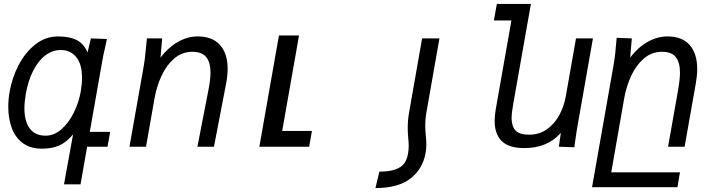

<svg xmlns="http://www.w3.org/2000/svg" viewBox="-20 -745 3640 975"><path d="M192 10Q133 10 94.8 -19.2Q56.5 -48.5 39.2 -96.5Q22 -144.5 22 -203Q22 -240.5 29 -280Q41.5 -351 75 -415.2Q108.5 -479.5 160 -519.8Q211.5 -560 275 -560Q333.5 -560 370 -541.2Q406.5 -522.5 424.5 -478.5L441.5 -550L523 -547L514.5 -507.5Q504.5 -466 500 -439L436 -75.5H539.5L526 0H422.5L389 191H305L351 -62.5Q315.5 -21 279.5 -5.5Q243.5 10 192 10ZM390 -280Q396.5 -317 396.5 -350Q396.5 -419 367.2 -455Q338 -491 288.5 -491Q246.5 -491 210.5 -464Q174.5 -437 148.8 -386.5Q123 -336 111 -268Q104 -227 104 -195Q104 -128.5 131.5 -92.2Q159 -56 211.5 -56Q255.5 -56 293 -89.5Q330.5 -123 355.5 -174.5Q380.5 -226 390 -280Z M720.5 -494.5Q724 -532 726 -550H803.5L795 -452.5Q833.5 -503.5 882.8 -531.8Q932 -560 984 -560Q1058.5 -560 1097.2 -516.5Q1136 -473 1136 -395.5Q1136 -361 1128.5 -322L1066.5 0H982.5L1038.5 -288Q1049 -343 1049 -377Q1049 -426.5 1027.8 -454.2Q1006.5 -482 956.5 -482Q904 -482 864.2 -447.5Q824.5 -413 800 -359.5Q775.5 -306 765 -247L721.5 0H637.5L710 -410Q716 -443.5 720.5 -494.5Z M1396.5 -565H1498.5L1413 -80H1564L1550 0H1297Z M2141 32.5Q2145 11 2145 -11Q2145 -20.5 2144.2 -32Q2143.5 -43.5 2142.5 -54Q2139.5 -85 2139.5 -105.5Q2139.5 -142.5 2146.5 -180.5L2211.5 -550H2123.5L2058 -177.5Q2050.5 -136.5 2050.5 -95.5Q2050.5 -83.5 2051.2 -70.2Q2052 -57 2053 -45Q2055.5 -22.5 2055.5 -4.5Q2055.5 17.5 2051.5 38Q2046.5 65.5 2032.8 84.8Q2019 104 1988.5 115.2Q1958 126.5 1906.5 126.5L1886.5 210Q2001.5 210 2064 161.8Q2126.5 113.5 2141 32.5Z M2492 -130.5Q2492 -159.5 2498 -193L2577 -641H2488L2503 -725H2676L2587 -221Q2578 -171.5 2578 -145Q2578 -104 2597.8 -82.5Q2617.5 -61 2666.5 -61Q2719 -61 2758 -89Q2797 -117 2820.5 -161Q2844 -205 2853 -255L2905 -550H2991L2914.5 -116Q2908 -80 2901.5 -33.5L2896.5 3L2818 0L2828 -70.5Q2760.5 7 2643 7Q2564.5 7 2528.2 -28.2Q2492 -63.5 2492 -130.5Z M3111.5 -553 3188.5 -550 3180 -452.5Q3218.5 -503.5 3268 -531.8Q3317.5 -560 3369 -560Q3444.5 -560 3482.5 -516.2Q3520.5 -472.5 3520.5 -394Q3520.5 -361.5 3513.5 -322L3456.5 0H3372.5L3423.5 -288Q3433 -342.5 3433 -377Q3433 -427 3412.2 -454.5Q3391.5 -482 3341.5 -482Q3289 -482 3249.2 -447.5Q3209.5 -413 3185 -359.5Q3160.5 -306 3150 -247L3084 130H3433L3420 205.5H2986.5L3095 -410Q3101 -445 3104.2 -474Q3107.5 -503 3111.5 -553Z"/></svg>

Font: JuliaMono
Style: Italic
Weight: 400
Italic angle: -9°
Monospace: yes
Designer: cormullion
Foundry: corm
Version: Version 0.057; ttfautohint (v1.8.4)